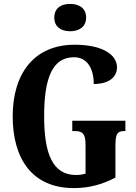

<svg xmlns="http://www.w3.org/2000/svg" viewBox="-20 -953 696 983"><path d="M339 -793C384 -793 421 -815 421 -863C421 -912 384 -933 339 -933C293 -933 258 -912 258 -863C258 -815 293 -793 339 -793ZM358 10C435 10 503 -8 571 -44V-208C571 -266 580 -282 615 -282H622V-335H350V-282H364C404 -282 418 -266 418 -212V-64C401 -59 384 -57 370 -57C250 -57 206 -164 206 -358C206 -555 249 -660 359 -660C425 -660 460 -604 460 -523C541 -523 579 -561 579 -608C579 -673 505 -724 362 -724C153 -724 45 -574 45 -358C45 -137 147 10 358 10Z"/></svg>

Font: Noto Serif Lao ExtraCondensed ExtraBold
Style: Regular
Weight: 800
Width: 2
Designer: Monotype Design Team
Foundry: Monotype Imaging Inc.
Version: Version 2.003